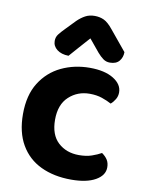

<svg xmlns="http://www.w3.org/2000/svg" viewBox="-84 -786 654 860"><g transform="rotate(10 243.0 -355.5)"><path d="M315.3 -378.9Q260.1 -378.9 221.1 -342.8Q182.1 -306.8 182.1 -237.8Q182.1 -169.1 219.6 -134.5Q257.1 -99.9 314.6 -99.9Q348 -99.9 372.8 -108.5Q397.7 -117.2 415.4 -127.2Q432.1 -115.5 440.8 -101.6Q449.6 -87.6 449.6 -67.5Q449.6 -31 409.5 -8.3Q369.5 14.4 299.7 14.4Q220.7 14.4 161.2 -13.9Q101.8 -42.1 69 -98.6Q36.2 -155.1 36.2 -237.8Q36.2 -323.8 71.8 -380.4Q107.3 -437 166.4 -465.3Q225.6 -493.5 295.5 -493.5Q363.9 -493.5 403.7 -468.9Q443.5 -444.4 443.5 -407.4Q443.5 -390.4 435.1 -376.1Q426.7 -361.8 414.9 -351.8Q396.5 -361.9 371.8 -370.4Q347 -378.9 315.3 -378.9ZM322.1 -566.6 274.9 -623.7Q249.7 -595 231.5 -575Q213.3 -555.1 191.8 -529.9Q158.9 -530.5 139.1 -545.9Q119.3 -561.3 119.3 -585Q119.3 -602.3 129 -615.1Q138.7 -627.9 156.9 -646.4L198.8 -689.7Q216 -706.3 234.3 -716.2Q252.6 -726.2 277 -726.2Q300.1 -726.2 319.1 -717.3Q338.1 -708.5 360.9 -680.1L435.7 -589.4Q435.7 -565.7 421.8 -548.8Q407.9 -531.9 379.1 -531.9Q362.2 -531.9 349 -541.3Q335.8 -550.8 322.1 -566.6Z"/></g></svg>

Font: Baloo Bhaina 2
Style: Regular
Weight: 400
Designer: Yesha Goshar, Manish Minz, Shuchita Grover and Ek Type
Foundry: Ek Type
Version: Version 1.700